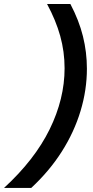

<svg xmlns="http://www.w3.org/2000/svg" viewBox="-93 -752 453 937"><path d="M-73.2 165Q76.2 27.8 149.2 -120.8Q222.2 -269.5 222.2 -418.9Q222.2 -500 200.9 -576.4Q179.7 -652.8 136.7 -732.4H250.5Q292.5 -652.8 311.8 -575Q331.1 -497.1 331.1 -417Q331.1 -313 300 -210.2Q269 -107.4 208.7 -12.5Q148.4 82.5 59.6 165Z"/></svg>

Font: Schibsted Grotesk SemiBold
Style: Italic
Weight: 600
Italic angle: -12°
Designer: Bakken & Baeck AS, Henrik Kongsvoll
Foundry: Schibsted ASA
Version: Version 1.100;gftools[0.9.25]